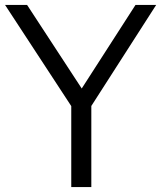

<svg xmlns="http://www.w3.org/2000/svg" viewBox="-36 -760 654 780"><path d="M253.5 0V-329L-15.5 -740H74L296 -400.5L514.5 -740H598.5L335 -329.5V0Z"/></svg>

Font: Encode Sans
Style: Regular
Weight: 400
Designer: Multiple Designers
Foundry: Impallari Type
Version: Version 3.002; ttfautohint (v1.8.3) -l 8 -r 50 -G 200 -x 14 